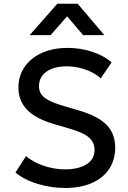

<svg xmlns="http://www.w3.org/2000/svg" viewBox="-20 -964 668 1000"><path d="M319 15Q246.5 15 177.2 -5.8Q108 -26.5 60.5 -65.5L115.5 -151Q140.5 -129.5 173.8 -114Q207 -98.5 244.5 -90.2Q282 -82 319.5 -82Q388 -82 430.2 -108Q472.5 -134 472.5 -184Q472.5 -221.5 443.8 -247.5Q415 -273.5 337.5 -295.5L265.5 -316.5Q166.5 -345 121.2 -392Q76 -439 76 -509Q76 -555.5 94.8 -593Q113.5 -630.5 147.8 -658Q182 -685.5 228.5 -700Q275 -714.5 330.5 -714.5Q401 -714.5 461.5 -694Q522 -673.5 561.5 -639L504.5 -556Q483 -575.5 454.2 -589.5Q425.5 -603.5 392.5 -611Q359.5 -618.5 325.5 -618.5Q283.5 -618.5 251.2 -606.2Q219 -594 201 -571Q183 -548 183 -515Q183 -491 195 -473Q207 -455 236.2 -440.2Q265.5 -425.5 317 -410.5L393 -388Q490 -359.5 535 -313.8Q580 -268 580 -195Q580 -132.5 549.2 -85.2Q518.5 -38 460 -11.5Q401.5 15 319 15ZM134.5 -781 278.5 -944.5H384.5L523.5 -781H413L329.5 -879L243.5 -781Z"/></svg>

Font: Geologica Cursive
Style: Regular
Weight: 400
Designer: Sindre Bremnes, Frode Helland
Foundry: Monokrom Skriftforlag AS
Version: Version 1.010;gftools[0.9.28]